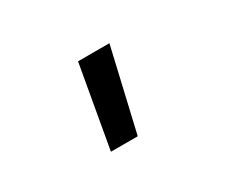

<svg xmlns="http://www.w3.org/2000/svg" viewBox="-64 -303 727 620"><g transform="rotate(-30 300.0 7.0)"><path d="M205 160H305L376 -146H259Z"/></g></svg>

Font: JetBrains Mono Medium
Style: Regular
Weight: 436
Monospace: yes
Designer: Philipp Nurullin, Konstantin Bulenkov
Foundry: JetBrains
Version: Version 2.305